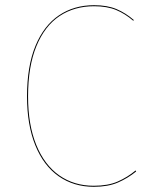

<svg xmlns="http://www.w3.org/2000/svg" viewBox="-20 -710 570 739"><path d="M495 -633 493 -630Q462 -657 427 -671.5Q392 -686 342 -686Q266 -686 209 -648Q152 -610 120 -532Q88 -454 88 -339Q88 -230 119.5 -152.5Q151 -75 208 -35Q265 5 341 5Q396 5 433.5 -11.5Q471 -28 502 -54L504 -50Q472 -24 434 -7.5Q396 9 341 9Q264 9 206 -31.5Q148 -72 116 -150.5Q84 -229 84 -339Q84 -455 116.5 -533.5Q149 -612 207 -651Q265 -690 342 -690Q393 -690 428.5 -675Q464 -660 495 -633Z"/></svg>

Font: FiraGO Four
Style: Regular
Weight: 100
Designer: bBox Type
Foundry: bBox Type GmbH
Version: Version 1.001